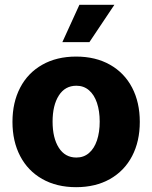

<svg xmlns="http://www.w3.org/2000/svg" viewBox="-20 -774 638 804"><path d="M32.2 -263.7Q32.2 -345.2 64.5 -407Q96.7 -468.8 157 -502.9Q217.3 -537.1 298.8 -537.1Q380.4 -537.1 440.7 -502.9Q501 -468.8 533.2 -407Q565.4 -345.2 565.4 -263.7Q565.4 -182.1 533.2 -120.4Q501 -58.6 440.7 -24.4Q380.4 9.8 298.8 9.8Q217.3 9.8 157 -24.4Q96.7 -58.6 64.5 -120.4Q32.2 -182.1 32.2 -263.7ZM397.5 -264.6Q397.5 -309.1 386 -343.3Q374.5 -377.4 352.5 -396.2Q330.6 -415 299.8 -415Q252.4 -415 226.3 -374Q200.2 -333 200.2 -264.6Q200.2 -196.3 226.3 -155.3Q252.4 -114.3 299.8 -114.3Q330.6 -114.3 352.5 -133.1Q374.5 -151.9 386 -186Q397.5 -220.2 397.5 -264.6ZM312.5 -753.9H459L354.5 -597.7H241.2Z"/></svg>

Font: Pretendard Std ExtraBold
Style: Regular
Weight: 800
Designer: Base glyphs from Inter by Rasmus Andersson; Hangeul glyphs from Noto Sans CJK(Source Han Sans) by Jang Soo-young and Kan
Foundry: Kil Hyung-jin
Version: Version 1.309